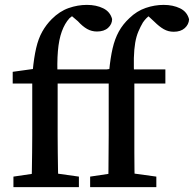

<svg xmlns="http://www.w3.org/2000/svg" viewBox="-20 -766 794 786"><path d="M35 0V-43L143 -59H189L303 -43V0ZM109 0Q110 -35 110.5 -70.5Q111 -106 111.5 -141.5Q112 -177 112 -212V-424H32V-472L147 -488L112 -465L114 -477Q119 -530 128 -569Q137 -608 153 -636.5Q169 -665 192 -688Q224 -720 261 -733Q298 -746 336 -746Q374 -746 402.5 -732Q431 -718 439 -688Q439 -667 422.5 -652Q406 -637 377 -637Q355 -637 336.5 -647.5Q318 -658 299 -679L259 -713L264 -719H310L315 -716Q298 -712 286.5 -706.5Q275 -701 264 -691Q245 -670 233 -637Q221 -604 217 -556.5Q213 -509 216 -442V-212Q216 -177 216.5 -141.5Q217 -106 217.5 -70.5Q218 -35 219 0ZM166 -424V-482H467V-424ZM349 0V-43L456 -59H504L620 -43V0ZM423 0Q424 -35 424 -70.5Q424 -106 424.5 -141.5Q425 -177 425 -212V-424H346V-472L460 -488L426 -465L427 -477Q432 -529 441 -568Q450 -607 466.5 -637Q483 -667 510 -692Q540 -721 576.5 -733.5Q613 -746 650 -746Q688 -746 717 -732Q746 -718 754 -687Q753 -666 736.5 -651Q720 -636 691 -636Q669 -636 650.5 -646.5Q632 -657 612 -677L572 -714L577 -719H624L628 -716Q608 -712 593.5 -703Q579 -694 565 -674Q555 -657 546.5 -637Q538 -617 533.5 -591Q529 -565 528 -528.5Q527 -492 530 -442V-212Q530 -177 530 -141.5Q530 -106 530.5 -70.5Q531 -35 532 0ZM479 -424V-482H657V-424Z"/></svg>

Font: Source Serif 4 18pt Medium
Style: Regular
Weight: 500
Designer: Frank Grießhammer
Foundry: Adobe Systems Incorporated
Version: Version 4.004;hotconv 1.0.116;makeotfexe 2.5.65601